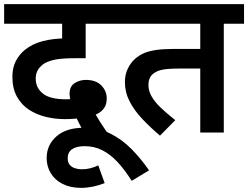

<svg xmlns="http://www.w3.org/2000/svg" viewBox="-20 -642 1202 930"><path d="M424 64Q408 37 391.5 8Q375 -21 362 -47Q349 -73 341 -90L327 -143Q322 -151 319.5 -165Q317 -179 317 -188Q317 -224 342 -239.5Q367 -255 395 -255Q445 -255 471 -228Q497 -201 497 -166Q497 -137 485 -119.5Q473 -102 454 -92Q435 -82 412 -75L380 -73Q365 -69 342.5 -67Q320 -65 293 -65Q248 -65 203.5 -75.5Q159 -86 122 -109.5Q85 -133 62.5 -173Q40 -213 40 -270Q40 -314 56.5 -346Q73 -378 100 -400Q135 -429 186 -442.5Q237 -456 301 -456H319L281 -431V-527H0V-622H558V-527H395V-360H345Q287 -360 254 -354.5Q221 -349 197 -336Q177 -324 165 -305.5Q153 -287 153 -261Q153 -217 187.5 -189Q222 -161 300 -161Q308 -161 316.5 -161.5Q325 -162 341 -165L431 -110Q445 -83 465.5 -50.5Q486 -18 515 22ZM487 245Q459 256 430 262Q401 268 373 268Q321 268 283.5 249Q246 230 226 197Q206 164 206 124Q206 60 253.5 18.5Q301 -23 384 -23Q459 -23 515.5 5.5Q572 34 617.5 80.5Q663 127 702 183L618 234Q584 180 549 142.5Q514 105 475 85.5Q436 66 391 66Q351 66 329.5 80.5Q308 95 308 124Q308 144 317 155.5Q326 167 342 172.5Q358 178 375 178Q398 178 417.5 173Q437 168 456 159Z M1064 -527V0H950V-310H852Q795 -310 767 -304.5Q739 -299 721 -284Q710 -275 704.5 -261.5Q699 -248 699 -229Q699 -203 713.5 -176.5Q728 -150 757.5 -121.5Q787 -93 829 -60L755 15Q709 -24 670 -65Q631 -106 608 -150.5Q585 -195 585 -244Q585 -280 598.5 -308.5Q612 -337 633 -356Q653 -374 677.5 -384.5Q702 -395 737 -400Q772 -405 821 -405H950V-527H544V-622H1162V-527Z"/></svg>

Font: Noto Sans Devanagari SemiBold
Style: Regular
Weight: 600
Version: Version 2.003